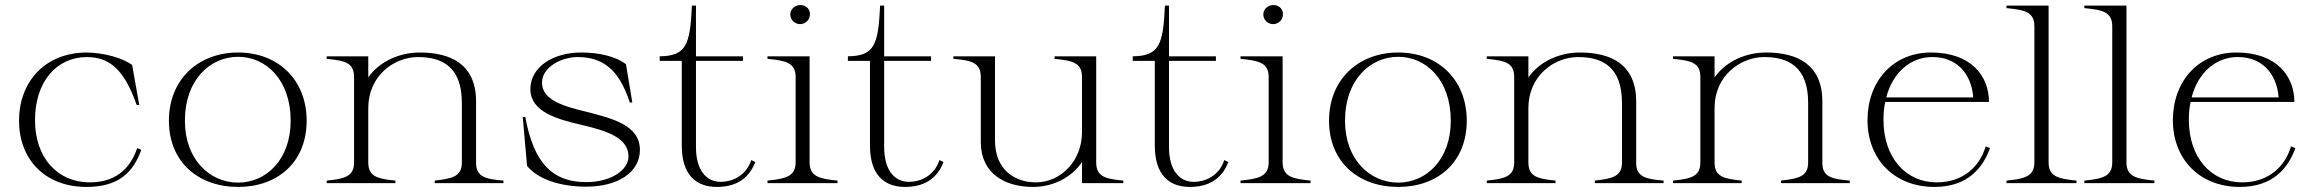

<svg xmlns="http://www.w3.org/2000/svg" viewBox="-20 -722 9121 757"><path d="M321 15C449 15 505 -43 537 -131L521 -138C491 -50 429 -3 334 -3C206 -3 118 -101 118 -248C118 -399 202 -496 321 -497C411 -497 469 -450 519 -308H529L501 -466C464 -493 392 -514 321 -515C155 -514 55 -397 55 -246C55 -96 155 15 321 15Z M919 15C1075 15 1189 -83 1189 -246C1189 -409 1075 -515 919 -515C762 -515 646 -409 646 -246C646 -83 762 15 919 15ZM919 -2C808 -2 709 -92 709 -246C709 -407 808 -498 919 -498C1028 -498 1126 -408 1126 -246C1126 -91 1028 -2 919 -2Z M1857 -82V-322C1857 -468 1758 -515 1635 -515C1559 -515 1479 -483 1432 -417V-500H1268V-490C1340 -483 1376 -475 1376 -418V-82C1376 -26 1339 -17 1268 -10V0H1539V-10C1469 -17 1432 -25 1432 -82V-298C1433 -423 1533 -497 1628 -497C1724 -497 1801 -458 1801 -316V-82C1801 -26 1764 -18 1694 -10V0H1965V-10C1893 -16 1856 -25 1857 -82Z M2291 14C2417 14 2503 -43 2503 -131C2503 -228 2395 -255 2293 -281C2203 -303 2117 -327 2117 -396C2117 -459 2196 -497 2257 -497C2353 -497 2420 -452 2463 -318H2473L2448 -469C2410 -498 2346 -515 2271 -515C2162 -515 2071 -459 2071 -370C2072 -281 2176 -252 2275 -229C2369 -207 2458 -180 2458 -105C2458 -54 2393 -4 2291 -4C2161 -4 2085 -75 2051 -261H2041L2058 -68C2099 -17 2186 14 2291 14Z M2581 -482H2668V-148C2668 -31 2726 15 2806 15C2874 15 2930 -11 2958 -83L2942 -91C2921 -27 2865 -5 2822 -5C2764 -5 2724 -52 2724 -142V-482H2909V-500H2724V-700H2708C2701 -548 2687 -501 2581 -500Z M3006 -10V0H3282V-10C3212 -17 3172 -25 3172 -82V-500H3006V-490C3078 -483 3117 -475 3117 -418V-82C3117 -26 3077 -17 3006 -10ZM3173 -661C3176 -684 3160 -700 3140 -702C3120 -704 3099 -691 3096 -669C3094 -647 3110 -630 3130 -627C3150 -625 3171 -639 3173 -661Z M3323 -482H3410V-148C3410 -31 3468 15 3548 15C3616 15 3672 -11 3700 -83L3684 -91C3663 -27 3607 -5 3564 -5C3506 -5 3466 -52 3466 -142V-482H3651V-500H3466V-700H3450C3443 -548 3429 -501 3323 -500Z M4053 15C4135 15 4207 -25 4246 -83V0H4409V-10C4338 -17 4302 -25 4302 -82V-500H4138V-490C4209 -483 4246 -475 4246 -418V-201C4246 -87 4162 -3 4064 -3C3982 -3 3903 -52 3903 -168V-500H3739V-490C3810 -484 3847 -475 3847 -418V-162C3847 -36 3944 15 4053 15Z M4446 -482H4533V-148C4533 -31 4591 15 4671 15C4739 15 4795 -11 4823 -83L4807 -91C4786 -27 4730 -5 4687 -5C4629 -5 4589 -52 4589 -142V-482H4774V-500H4589V-700H4573C4566 -548 4552 -501 4446 -500Z M4871 -10V0H5147V-10C5077 -17 5037 -25 5037 -82V-500H4871V-490C4943 -483 4982 -475 4982 -418V-82C4982 -26 4942 -17 4871 -10ZM5038 -661C5041 -684 5025 -700 5005 -702C4985 -704 4964 -691 4961 -669C4959 -647 4975 -630 4995 -627C5015 -625 5036 -639 5038 -661Z M5493 15C5649 15 5763 -83 5763 -246C5763 -409 5649 -515 5493 -515C5336 -515 5220 -409 5220 -246C5220 -83 5336 15 5493 15ZM5493 -2C5382 -2 5283 -92 5283 -246C5283 -407 5382 -498 5493 -498C5602 -498 5700 -408 5700 -246C5700 -91 5602 -2 5493 -2Z M6431 -82V-322C6431 -468 6332 -515 6209 -515C6133 -515 6053 -483 6006 -417V-500H5842V-490C5914 -483 5950 -475 5950 -418V-82C5950 -26 5913 -17 5842 -10V0H6113V-10C6043 -17 6006 -25 6006 -82V-298C6007 -423 6107 -497 6202 -497C6298 -497 6375 -458 6375 -316V-82C6375 -26 6338 -18 6268 -10V0H6539V-10C6467 -16 6430 -25 6431 -82Z M7165 -82V-322C7165 -468 7066 -515 6943 -515C6867 -515 6787 -483 6740 -417V-500H6576V-490C6648 -483 6684 -475 6684 -418V-82C6684 -26 6647 -17 6576 -10V0H6847V-10C6777 -17 6740 -25 6740 -82V-298C6741 -423 6841 -497 6936 -497C7032 -497 7109 -458 7109 -316V-82C7109 -26 7072 -18 7002 -10V0H7273V-10C7201 -16 7164 -25 7165 -82Z M7607 15C7738 15 7798 -60 7826 -138L7809 -145C7785 -64 7719 -3 7616 -3C7495 -3 7406 -99 7406 -250C7406 -275 7408 -298 7413 -320H7822C7822 -423 7751 -514 7596 -515C7444 -516 7343 -402 7343 -248C7343 -95 7448 15 7607 15ZM7417 -338C7443 -439 7516 -498 7600 -497C7689 -497 7752 -438 7760 -338Z M7891 -10V0H8167V-10C8097 -17 8057 -25 8057 -82V-700H7891V-690C7963 -683 8001 -675 8001 -618V-82C8001 -26 7962 -17 7891 -10Z M8198 -10V0H8474V-10C8404 -17 8364 -25 8364 -82V-700H8198V-690C8270 -683 8308 -675 8308 -618V-82C8308 -26 8269 -17 8198 -10Z M8811 15C8942 15 9002 -60 9030 -138L9013 -145C8989 -64 8923 -3 8820 -3C8699 -3 8610 -99 8610 -250C8610 -275 8612 -298 8617 -320H9026C9026 -423 8955 -514 8800 -515C8648 -516 8547 -402 8547 -248C8547 -95 8652 15 8811 15ZM8621 -338C8647 -439 8720 -498 8804 -497C8893 -497 8956 -438 8964 -338Z"/></svg>

Font: Sprat Light
Style: Regular
Weight: 300
Designer: Ethan Nakache
Foundry: Collletttivo
Version: Version 2.000;Glyphs 3.2 (3217)